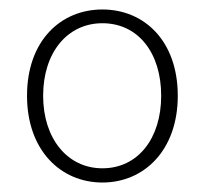

<svg xmlns="http://www.w3.org/2000/svg" viewBox="-20 -827 435 405"><path d="M196 -442C284 -442 355 -510 355 -625C355 -741 284 -807 196 -807C108 -807 37 -741 37 -625C37 -510 108 -442 196 -442ZM196 -472C122 -472 71 -535 71 -625C71 -716 122 -778 196 -778C271 -778 320 -716 320 -625C320 -535 271 -472 196 -472Z"/></svg>

Font: Source Han Sans JP ExtraLight
Style: Regular
Weight: 250
Designer: Ryoko NISHIZUKA 西塚涼子 (kana, bopomofo & ideographs); Paul D. Hunt (Latin, Greek & Cyrillic); Sandoll Communications 산돌커뮤니
Foundry: Adobe
Version: Version 2.001;hotconv 1.0.107;makeotfexe 2.5.65593